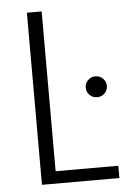

<svg xmlns="http://www.w3.org/2000/svg" viewBox="-51 -739 536 778"><g transform="rotate(-5 216.5 -350.0)"><path d="M88 0V-700H148V-50H403V0ZM342 -334Q324 -334 311.5 -346.5Q299 -359 299 -377Q299 -394 311.5 -406.5Q324 -419 342 -419Q360 -419 372.5 -406.5Q385 -394 385 -377Q385 -359 372.5 -346.5Q360 -334 342 -334Z"/></g></svg>

Font: Albert Sans Light
Style: Regular
Weight: 300
Designer: Andreas Rasmussen
Foundry: a.Foundry
Version: Version 1.025